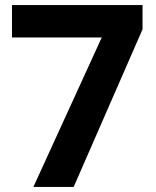

<svg xmlns="http://www.w3.org/2000/svg" viewBox="-20 -733 612 753"><path d="M111 0 379 -586H27V-713H539V-618L269 0Z"/></svg>

Font: Noto Sans Tamil
Style: Regular
Weight: 400
Designer: Jelle Bosma - Monotype Design Team
Foundry: Monotype Imaging Inc.
Version: Version 2.003